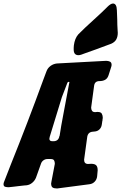

<svg xmlns="http://www.w3.org/2000/svg" viewBox="-98 -1073 688 1089"><path d="M363 -763Q354 -760 347 -760Q320 -760 320 -792V-802Q320 -813 321 -816Q326 -855 346 -878L387 -918Q419 -948 449 -975Q479 -1002 507 -1030L511 -1034Q530 -1053 543 -1053Q564 -1053 565 -1014L567 -961Q567 -947 567.5 -932Q568 -917 569 -903L570 -887Q570 -865 561.5 -849.5Q553 -834 533 -825L514 -818Q448 -793 382 -770ZM226 -4Q209 -4 200.5 -9.5Q192 -15 192 -33L193 -37V-39L213 -144Q213 -156 208.5 -163.5Q204 -171 190 -171H171Q159 -171 149 -164Q139 -157 135 -146L106 -65Q99 -48 84.5 -36Q70 -24 52 -22L39 -21Q23 -19 8 -17.5Q-7 -16 -21 -14L-49 -11Q-59 -11 -68.5 -13.5Q-78 -16 -78 -29Q-78 -35 -74 -44L-37 -139Q60 -380 147 -619L165 -667Q172 -687 188.5 -699Q205 -711 225 -713L504 -728Q516 -728 525.5 -723.5Q535 -719 535 -705Q535 -699 532 -691L518 -647Q512 -628 498.5 -620.5Q485 -613 466 -613Q440 -613 436 -588L419 -463Q419 -452 424 -444.5Q429 -437 442 -437Q449 -437 452 -438H457Q474 -438 479.5 -428Q485 -418 485 -404Q485 -400 484 -399L483 -389V-387L482 -386V-384L479 -364Q476 -348 465 -338Q454 -328 438 -327L428 -326Q402 -324 397 -298L379 -167Q379 -143 402 -143L419 -144Q439 -144 447.5 -135.5Q456 -127 456 -107L453 -73Q451 -55 439 -42.5Q427 -30 409 -28ZM184 -297Q182 -287 182 -286Q182 -272 199 -272H208Q235 -274 239 -302H240Q243 -325 249 -358Q255 -391 261 -423L295 -604Q296 -606 296 -606Q296 -609 291 -609Q285 -607 284 -603L253 -522Z"/></svg>

Font: Bangerz 2
Style: Regular
Weight: 400
Designer: vernon adams
Foundry: Vernon Adams
Version: Version 2.10;December 28, 2023;FontCreator 13.0.0.2683 64-bi